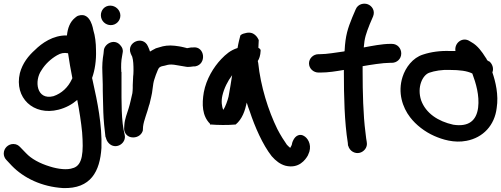

<svg xmlns="http://www.w3.org/2000/svg" viewBox="-24 -739 2674 1024"><path d="M-4 80C-4 92 1 105 10 114C20 125 29 134 39 145C103 211 199 257 312 264C461 269 509 174 517 50C521 -74 495 -198 472 -301L469 -315L467 -323C482 -364 490 -418 488 -471C488 -510 483 -549 474 -577C473 -579 461 -676 396 -656C387 -654 381 -648 376 -644C349 -622 337 -589 333 -550C259 -552 198 -508 163 -473C128 -442 96 -402 82 -349C51 -218 154 -120 288 -154C327 -164 360 -182 388 -206C399 -150 409 -85 414 -33C422 73 417 141 367 157H366C336 169 286 163 242 149C189 133 142 108 113 76L83 45C75 37 65 29 47 29C20 29 -4 51 -4 80ZM197 -364C216 -396 247 -425 280 -444C301 -456 316 -459 339 -455C345 -415 353 -365 362 -322L359 -316C339 -273 305 -241 261 -226C170 -203 158 -309 197 -364Z M514 -658C514 -627 539 -605 567 -605C595 -605 618 -628 618 -656C618 -685 593 -709 564 -709C533 -709 514 -684 514 -658ZM522 -352C522 -332 524 -311 524 -289C524 -267 524 -242 525 -217L527 -141C528 -104 534 -41 538 -13V-11C540 -6 541 -5 543 3C547 16 556 25 562 30C599 59 651 23 641 -20C622 -92 624 -200 624 -289V-355H623C621 -386 622 -415 627 -439L630 -457C634 -474 627 -487 620 -495C589 -536 536 -508 530 -473V-472L528 -452C523 -424 520 -389 522 -352Z M638 -52C638 -32 653 -6 686 -6C713 -6 733 -23 738 -44V-47L739 -64C743 -98 761 -137 772 -181L773 -182C778 -207 787 -234 790 -267C792 -285 795 -304 799 -315L807 -339L817 -364C823 -380 830 -385 855 -389L870 -393C882 -396 900 -395 915 -392C977 -381 977 -382 977 -382C986 -382 995 -383 1009 -385H1017C1080 -396 1069 -495 1005 -486H996C988 -485 985 -484 973 -482L971 -483L955 -487C946 -489 938 -491 930 -492L908 -495C876 -499 847 -494 830 -488L806 -481L805 -480C797 -476 787 -471 776 -464C773 -473 770 -482 765 -492C739 -552 649 -514 673 -454C677 -443 679 -442 681 -437C687 -418 688 -391 688 -362C688 -349 687 -337 686 -330V-328C686 -314 684 -301 684 -285V-270C684 -262 683 -250 682 -242C676 -217 670 -186 662 -161C654 -134 641 -105 639 -71Z M1063 -247C1052 -183 1054 -121 1096 -79V-75H1101C1135 -72 1191 -71 1233 -75C1268 -104 1283 -149 1292 -192C1296 -178 1302 -160 1308 -145C1335 -63 1377 33 1425 94C1447 119 1470 137 1499 145C1570 162 1605 113 1618 90L1626 70C1638 29 1616 -5 1595 -15C1578 -25 1552 -20 1538 13C1535 19 1534 24 1532 34L1525 48C1525 48 1524 48 1523 49C1519 46 1515 42 1506 33C1492 13 1473 -16 1455 -51C1407 -149 1366 -278 1353 -404C1352 -408 1351 -411 1351 -414C1358 -424 1365 -443 1366 -468C1367 -473 1364 -479 1354 -484C1355 -495 1355 -512 1356 -525C1351 -537 1331 -576 1284 -562C1269 -559 1263 -555 1258 -550C1254 -535 1247 -509 1243 -483C1205 -471 1181 -450 1156 -424C1115 -381 1076 -317 1063 -247ZM1162 -229C1171 -268 1190 -306 1214 -338C1208 -301 1202 -259 1195 -224C1191 -206 1178 -169 1167 -153C1159 -169 1155 -199 1162 -229Z M1624 -401C1624 -373 1648 -352 1675 -352H1683C1728 -352 1768 -359 1810 -366V-352C1810 -227 1813 -88 1831 23L1832 37L1833 38C1841 68 1870 82 1894 76C1915 71 1938 49 1932 18C1929 4 1929 -2 1925 -34C1913 -124 1910 -250 1910 -356V-386C1950 -393 2017 -404 2057 -404H2066C2092 -404 2116 -424 2116 -454C2116 -480 2097 -505 2066 -505H2057C2014 -505 1959 -494 1916 -486C1920 -537 1928 -559 1948 -610L1966 -652C1978 -683 1959 -708 1938 -716C1918 -724 1885 -719 1873 -689L1855 -647C1831 -588 1818 -550 1814 -469V-468C1814 -468 1813 -467 1813 -465C1768 -459 1720 -450 1682 -450H1675C1646 -450 1624 -427 1624 -401Z M2123 -329C2096 -245 2123 -166 2163 -114C2194 -73 2242 -36 2292 -14C2335 5 2398 25 2464 12C2553 -5 2614 -71 2625 -163C2636 -233 2619 -303 2602 -353C2611 -374 2601 -400 2585 -412H2583L2574 -418C2572 -423 2569 -429 2564 -435C2548 -461 2523 -496 2492 -513L2482 -519C2444 -545 2398 -511 2405 -467H2376C2323 -469 2274 -462 2232 -448C2177 -431 2139 -379 2123 -329ZM2222 -204C2199 -274 2229 -338 2265 -351C2293 -361 2334 -368 2374 -366H2375C2427 -366 2467 -361 2495 -347C2514 -296 2534 -230 2526 -165C2517 -96 2476 -61 2393 -74C2312 -92 2247 -135 2222 -204Z"/></svg>

Font: Stray Cat
Style: ExBlk
Weight: 1000
Version: Version 1.0